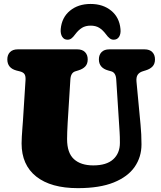

<svg xmlns="http://www.w3.org/2000/svg" viewBox="-20 -956 836 996"><path d="M598 -309 583 -543Q581 -579.5 557 -586L541 -590.5Q493 -604 493 -648Q493 -671.5 507 -685.8Q521 -700 547 -700H730Q756 -700 770 -685.8Q784 -671.5 784 -648Q784 -625 771.5 -611.5Q759 -598 736 -591L720 -586Q702.5 -580.5 694.2 -568Q686 -555.5 688 -533L709 -310Q714 -260 714 -207Q714 -141.5 678.5 -90.2Q643 -39 570 -9.5Q497 20 384 20Q244 20 168 -40.2Q92 -100.5 92 -212Q92 -225.5 93.2 -247.5Q94.5 -269.5 96.2 -291.8Q98 -314 99 -329L112.5 -542Q113.5 -561.5 107 -571.5Q100.5 -581.5 82 -586L66 -590Q18 -602.5 18 -648Q18 -671.5 32 -685.8Q46 -700 72 -700H381Q407 -700 421 -685.8Q435 -671.5 435 -648Q435 -625 422.5 -611.5Q410 -598 387 -591L371 -586Q347 -579 345 -543L331 -319Q328 -266.5 328 -234Q328 -163 363.5 -130.5Q399 -98 464 -98Q532.5 -98 567.2 -129.5Q602 -161 602 -215Q602 -249 600.5 -269.8Q599 -290.5 598 -309ZM450 -823Q424 -823 405.5 -811.8Q387 -800.5 370.5 -778.5Q360.5 -764.5 351.2 -757.2Q342 -750 330.5 -750Q312 -750 302.5 -765.5Q293 -781 295 -805.5Q300.5 -865.5 343 -900.5Q385.5 -935.5 450 -935.5Q514.5 -935.5 557 -900.5Q599.5 -865.5 605 -805.5Q607.5 -781 598 -765.5Q588.5 -750 569.5 -750Q558.5 -750 549 -757.2Q539.5 -764.5 529.5 -778.5Q513 -800.5 494.8 -811.8Q476.5 -823 450 -823Z"/></svg>

Font: Fraunces 9pt SuperSoft Black
Style: Regular
Weight: 900
Version: Version 1.000;[b76b70a41]